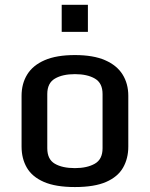

<svg xmlns="http://www.w3.org/2000/svg" viewBox="-20 -756 614 787"><path d="M287.1 10.7Q208 10.7 159.9 -10.3Q111.8 -31.2 90.1 -68.6Q68.4 -106 68.4 -155.3V-363.3Q68.4 -413.1 91.6 -450.7Q114.7 -488.3 163.1 -509.3Q211.4 -530.3 287.1 -530.3Q362.3 -530.3 410.6 -509.3Q459 -488.3 482.4 -450.7Q505.9 -413.1 505.9 -363.3V-155.3Q505.9 -106.4 484.4 -68.8Q462.9 -31.2 415 -10.3Q367.2 10.7 287.1 10.7ZM287.1 -66.9Q336.9 -66.9 368.7 -85Q400.4 -103 400.4 -148.4V-370.6Q400.4 -415.5 369.1 -433.8Q337.9 -452.1 287.1 -452.1Q236.3 -452.1 205.1 -433.8Q173.8 -415.5 173.8 -370.6V-148.4Q173.8 -103 204.6 -85Q235.4 -66.9 287.1 -66.9ZM232.9 -625.5V-736.3H340.3V-625.5Z"/></svg>

Font: Monda Medium
Style: Regular
Weight: 500
Designer: Vernon Adams
Foundry: Vernon Adams
Version: Version 2.200